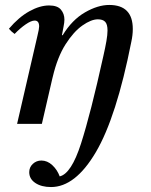

<svg xmlns="http://www.w3.org/2000/svg" viewBox="-20 -500 609 775"><path d="M191 -182 149 0H49L131 -355Q138 -384 138 -393Q138 -417 120 -417Q106 -417 83.5 -401.5Q61 -386 39 -363Q32 -368 26.5 -373Q21 -378 16 -384Q56 -431 98.5 -454.5Q141 -478 178 -478Q212 -478 226 -461Q240 -444 240 -421Q240 -409 236.5 -392.5Q233 -376 230 -358H233Q271 -420 323 -450Q375 -480 421 -480Q516 -480 516 -383Q516 -358 510 -331Q450 -27 367 114Q284 255 186 255Q147 255 122.5 238.5Q98 222 98 195Q98 175 112.5 161.5Q127 148 147 148Q171 148 191 166.5Q211 185 221 212Q268 201 307 79.5Q346 -42 397 -273Q405 -308 409.5 -334Q414 -360 414 -377Q414 -402 404.5 -412Q395 -422 375 -422Q348 -422 312.5 -397Q277 -372 244.5 -321Q212 -270 193 -190Z"/></svg>

Font: Castoro
Style: Italic
Weight: 400
Italic angle: -11°
Designer: John Hudson with Paul Hanslow, assisted by Kaja Sojewska.
Foundry: Tiro Typeworks Ltd.
Version: Version 2.04